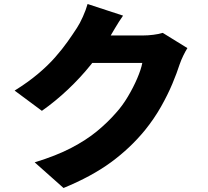

<svg xmlns="http://www.w3.org/2000/svg" viewBox="-20 -860 1040 958"><path d="M915 -620Q905 -604 894.5 -582.5Q884 -561 876 -538Q863 -497 840 -442Q817 -387 783 -327Q749 -267 703 -210Q630 -121 534 -50.5Q438 20 297 78L153 -50Q261 -83 335.5 -122Q410 -161 463 -204.5Q516 -248 558 -296Q590 -331 617.5 -377Q645 -423 664.5 -468.5Q684 -514 690 -546H372L426 -683Q440 -683 468 -683Q496 -683 530.5 -683Q565 -683 598.5 -683Q632 -683 657.5 -683Q683 -683 693 -683Q718 -683 745.5 -686.5Q773 -690 792 -696ZM594 -782Q573 -752 553 -718Q533 -684 523 -667Q487 -604 434.5 -538.5Q382 -473 319 -413.5Q256 -354 189 -307L53 -408Q119 -449 169 -491Q219 -533 255 -574Q291 -615 317.5 -652.5Q344 -690 364 -721Q378 -742 393.5 -776.5Q409 -811 417 -840Z"/></svg>

Font: Noto Sans JP Thin Black
Style: Regular
Weight: 900
Version: Version 2.004-H2;hotconv 1.0.118;makeotfexe 2.5.65603